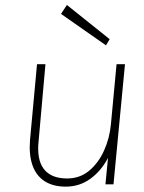

<svg xmlns="http://www.w3.org/2000/svg" viewBox="-20 -722 564 752"><path d="M238 9Q187.5 9 154.5 -12.5Q121.5 -34 107.2 -74.8Q93 -115.5 97.5 -173L125 -470.5H158L131.5 -172.5Q123 -98.5 151.2 -60.8Q179.5 -23 243 -23Q292.5 -23 329 -53.2Q365.5 -83.5 387.5 -132.2Q409.5 -181 414.5 -236L436.5 -470.5H469.5L424.5 0H393L403 -103.5Q376 -52 333.5 -21.5Q291 9 238 9ZM395 -544.5 219 -667.5 242 -702.5 409.5 -568.5Z"/></svg>

Font: Karla ExtraLight
Style: Italic
Weight: 250
Italic angle: -8°
Designer: Jonathan Pinhorn
Version: Version 2.004;gftools[0.9.33]